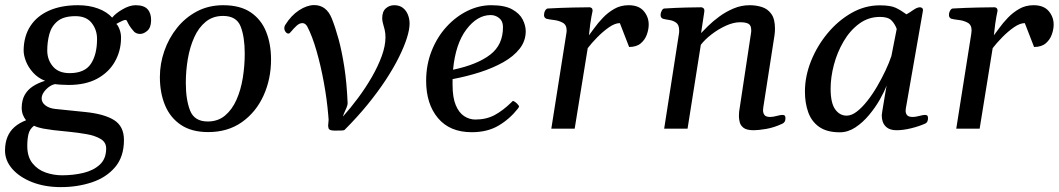

<svg xmlns="http://www.w3.org/2000/svg" viewBox="-23 -516 4248 770"><path d="M221.2 234.4Q156.7 234.4 105.7 214.4Q54.7 194.3 25.6 160.6Q-3.4 127 -2.9 85.9Q-2.4 55.7 7.1 32.7Q16.6 9.8 35.2 -6.6Q53.7 -22.9 81.5 -33.7Q73.7 -43.5 68.8 -55.9Q64 -68.4 64 -84.5Q64.5 -114.7 76.2 -135.5Q87.9 -156.2 108.9 -169.9Q129.9 -183.6 157.7 -191.9Q129.4 -203.1 109.9 -224.6Q90.3 -246.1 80.8 -270.8Q71.3 -295.4 71.8 -315.9Q72.8 -371.6 98.9 -411.6Q125 -451.7 173.6 -473.4Q222.2 -495.1 290 -495.1Q334.5 -495.1 370.1 -481.9Q405.8 -468.8 426.8 -445.3Q440.4 -462.4 468.8 -478.8Q497.1 -495.1 521 -495.1Q554.2 -495.1 568.8 -479Q583.5 -462.9 583 -433.6Q582.5 -405.8 568.1 -392.8Q553.7 -379.9 538.1 -379.9Q530.3 -379.9 522.9 -383.3Q515.6 -386.7 511.2 -393.1Q502 -403.8 496.3 -412.8Q490.7 -421.9 485.8 -432.6Q482.9 -439.5 468 -432.6Q453.1 -425.8 443.4 -419.9Q449.7 -415.5 456.3 -398.4Q462.9 -381.3 462.4 -362.8Q461.9 -311.5 437.7 -268.8Q413.6 -226.1 367.2 -200.7Q320.8 -175.3 252 -175.3Q239.7 -175.3 223.4 -176.3Q207 -177.2 197.3 -178.7Q177.7 -174.3 161.1 -156.7Q144.5 -139.2 144 -122.6Q143.6 -105 159.2 -93.3Q174.8 -81.5 198.7 -79.1L317.9 -66.9Q395.5 -59.1 434.8 -34.2Q474.1 -9.3 474.1 45.4Q474.1 112.8 438.5 154.5Q402.8 196.3 345.2 215.3Q287.6 234.4 221.2 234.4ZM256.3 -222.7Q316.4 -222.7 341.3 -259.8Q366.2 -296.9 366.2 -359.9Q366.2 -396.5 344.7 -423.8Q323.2 -451.2 279.8 -451.2Q232.4 -451.2 208 -431.2Q183.6 -411.1 175 -379.6Q166.5 -348.1 166.5 -313.5Q166.5 -276.4 189.2 -249.5Q211.9 -222.7 256.3 -222.7ZM226.1 187Q271 187 311 177.5Q351.1 168 376.7 144.8Q402.3 121.6 402.8 80.6Q403.3 54.7 380.6 41.3Q357.9 27.8 324.2 22Q290.5 16.1 256.8 12.7L191.4 5.9Q171.4 3.4 150.9 -0.2Q130.4 -3.9 113.3 -11.7Q96.2 1.5 91.3 21.5Q86.4 41.5 86.4 69.3Q86.4 112.8 107.2 138.7Q127.9 164.6 159.9 175.8Q191.9 187 226.1 187Z M618.2 -207Q618.2 -260.3 636 -311.5Q653.8 -362.8 687 -404.3Q720.2 -445.8 767.1 -470.5Q814 -495.1 872.1 -495.1Q940.4 -495.1 982.7 -466.3Q1024.9 -437.5 1044.4 -388.4Q1064 -339.4 1064 -277.3Q1064 -198.7 1033.7 -132.3Q1003.4 -65.9 947 -26.1Q890.6 13.7 812 13.7Q745.6 13.7 702.6 -15.1Q659.7 -43.9 638.9 -93.8Q618.2 -143.6 618.2 -207ZM810.1 -28.8Q851.1 -28.8 879.4 -52.5Q907.7 -76.2 925.3 -115.7Q942.9 -155.3 950.7 -203.6Q958.5 -252 958.5 -301.3Q958.5 -368.2 941.9 -410.2Q925.3 -452.1 871.6 -452.1Q830.6 -452.1 802 -428.7Q773.4 -405.3 755.9 -366.2Q738.3 -327.1 730.2 -279.5Q722.2 -231.9 722.2 -183.6Q722.2 -115.7 739.5 -72.3Q756.8 -28.8 810.1 -28.8Z M1319.8 7.8Q1297.4 7.8 1294.9 -1.2Q1292.5 -10.3 1293 -12.7Q1293.9 -26.9 1294.4 -29.5Q1294.9 -32.2 1294.9 -35.6Q1294.9 -39.1 1293.5 -53.7Q1288.1 -118.7 1275.6 -186.3Q1263.2 -253.9 1246.1 -313Q1229 -372.1 1209 -410.2Q1204.6 -417.5 1199.7 -420.4Q1194.8 -423.3 1189.5 -423.3Q1177.7 -423.3 1165.8 -412.1Q1153.8 -400.9 1146 -391.1Q1138.7 -381.3 1133.8 -381.3Q1127.4 -381.3 1122.3 -388.2Q1117.2 -395 1117.2 -403.3Q1117.2 -410.2 1120.6 -415.5Q1144.5 -454.1 1176.5 -474.9Q1208.5 -495.6 1236.8 -495.6Q1286.1 -495.6 1307.6 -441.9Q1321.8 -406.7 1335 -358.4Q1348.1 -310.1 1357.9 -246.8Q1367.7 -183.6 1371.1 -103Q1371.6 -94.2 1363 -75.9Q1354.5 -57.6 1352.1 -48.3Q1382.8 -82.5 1413.3 -123.5Q1443.8 -164.6 1468.5 -207.5Q1493.2 -250.5 1508.1 -291.5Q1522.9 -332.5 1522.9 -366.2Q1522.9 -382.8 1519.8 -396.2Q1516.6 -409.7 1513.2 -420.9Q1509.8 -432.1 1509.8 -442.4Q1509.8 -469.7 1524.2 -482.4Q1538.6 -495.1 1558.1 -495.1Q1579.1 -495.1 1592.8 -484.4Q1606.4 -473.6 1613 -456.8Q1619.6 -439.9 1619.6 -421.4Q1619.6 -397.9 1608.9 -363.8Q1598.1 -329.6 1577.1 -287.1Q1556.2 -244.6 1524.7 -196.5Q1493.2 -148.4 1451.7 -97.4Q1410.2 -46.4 1358.9 4.9Q1356.9 6.8 1348.9 7.3Q1340.8 7.8 1319.8 7.8Z M2085.4 -390.6Q2085.4 -352.1 2061.3 -321Q2037.1 -290 1995.6 -266.6Q1954.1 -243.2 1901.6 -226.3Q1849.1 -209.5 1792 -198.7Q1792 -193.4 1792 -187.5Q1792 -181.6 1792 -175.8Q1792 -125 1804.7 -94.5Q1817.4 -64 1838.4 -50.3Q1859.4 -36.6 1883.3 -36.6Q1926.8 -36.6 1960 -54.2Q1993.2 -71.8 2027.3 -105Q2029.8 -107.9 2032.2 -110.1Q2034.7 -112.3 2038.1 -109.9Q2043.5 -106.9 2048.1 -102.8Q2052.7 -98.6 2056.2 -93.8Q2057.1 -92.3 2057.9 -91.3Q2058.6 -90.3 2058.6 -89.4Q2058.6 -86.9 2056.6 -84.7Q2054.7 -82.5 2053.7 -80.1Q2021 -38.6 1976.3 -12.2Q1931.6 14.2 1869.1 14.2Q1780.8 14.2 1733.4 -42.5Q1686 -99.1 1686 -191.9Q1686 -256.3 1708 -311.8Q1730 -367.2 1767.3 -408.2Q1804.7 -449.2 1851.3 -472.2Q1897.9 -495.1 1947.3 -495.1Q2001 -495.1 2031 -478.5Q2061 -461.9 2073.2 -437.7Q2085.4 -413.6 2085.4 -390.6ZM1944.8 -455.6Q1891.1 -455.6 1847.4 -397.9Q1803.7 -340.3 1793.9 -236.3Q1891.1 -256.8 1943.1 -296.9Q1995.1 -336.9 1994.1 -409.2Q1993.7 -432.1 1978.5 -443.8Q1963.4 -455.6 1944.8 -455.6Z M2338.9 -374.5Q2347.2 -384.8 2361.1 -404.3Q2375 -423.8 2395 -444.8Q2415 -465.8 2440.7 -480.5Q2466.3 -495.1 2498 -495.1Q2538.6 -495.1 2558.6 -471.7Q2578.6 -448.2 2578.6 -417.5Q2578.6 -398.9 2571.3 -377.9Q2564 -356.9 2546.9 -342.3Q2529.8 -327.6 2500 -327.6L2462.9 -423.3Q2443.4 -423.3 2419.2 -406.5Q2395 -389.6 2372.1 -366.2Q2349.1 -342.8 2334 -322.8L2281.7 0H2188L2248 -379.9Q2249.5 -388.2 2249.5 -394Q2249.5 -416.5 2233.6 -425Q2217.8 -433.6 2198.2 -435.8Q2178.7 -438 2168 -440.9Q2158.7 -445.3 2158.7 -455.6Q2158.7 -465.3 2163.3 -473.4Q2168 -481.4 2173.8 -481.9Q2228 -484.9 2274.4 -485.8Q2320.8 -486.8 2341.3 -486.8Q2345.2 -486.8 2349.4 -483.9Q2353.5 -481 2353.5 -472.2Q2353.5 -472.2 2348.9 -449.2Q2344.2 -426.3 2338.9 -374.5Z M3083 -374 3038.1 -85.4Q3037.1 -77.6 3037.1 -73.7Q3037.1 -62 3043.2 -54.4Q3049.3 -46.9 3065.9 -46.9Q3076.2 -46.9 3091.8 -51Q3107.4 -55.2 3114.7 -55.2Q3119.1 -55.2 3123 -53.2Q3127 -51.3 3127 -40.5Q3127 -25.9 3114.7 -20Q3081.5 -4.4 3049.8 1Q3018.1 6.3 3000 6.3Q2971.7 6.3 2959.2 -3.2Q2946.8 -12.7 2943.6 -25.9Q2940.4 -39.1 2940.4 -49.8Q2940.4 -58.1 2940.9 -63.7Q2941.4 -69.3 2941.4 -69.3L2988.8 -382.8Q2989.7 -386.7 2989.7 -389.6Q2989.7 -392.6 2989.7 -395.5Q2989.7 -414.1 2979 -420.4Q2968.3 -426.8 2945.3 -426.8Q2918.5 -426.8 2887.9 -412.8Q2857.4 -398.9 2830.6 -378.2Q2803.7 -357.4 2787.6 -336.4L2734.4 0H2640.6L2699.7 -379.9Q2700.7 -383.8 2700.7 -387Q2700.7 -390.1 2700.7 -393.6Q2700.7 -416.5 2688.7 -425Q2676.8 -433.6 2661.4 -435.8Q2646 -438 2635.3 -440.9Q2630.4 -443.4 2627.9 -447.3Q2625.5 -451.2 2626.5 -460.4Q2627.4 -466.3 2631.3 -473.9Q2635.3 -481.4 2641.1 -481.9Q2689 -484.9 2729 -485.8Q2769 -486.8 2789.6 -486.8Q2793.5 -486.8 2798.3 -482.9Q2803.2 -479 2801.3 -467.3L2788.6 -383.3Q2798.3 -393.6 2817.1 -412.1Q2835.9 -430.7 2861.8 -449.7Q2887.7 -468.8 2918.7 -481.9Q2949.7 -495.1 2983.4 -495.1Q3009.3 -495.1 3032.5 -487.8Q3055.7 -480.5 3070.3 -460.2Q3085 -439.9 3085 -400.9Q3085 -394.5 3084.5 -387.9Q3084 -381.3 3083 -374Z M3345.2 14.6Q3293.5 14.6 3262.7 -6.8Q3231.9 -28.3 3218.5 -65.4Q3205.1 -102.5 3205.1 -148.4Q3205.1 -210 3229.5 -271Q3253.9 -332 3296.1 -382.8Q3338.4 -433.6 3392.1 -464.1Q3445.8 -494.6 3504.9 -494.6Q3547.9 -494.6 3568.8 -484.9Q3589.8 -475.1 3612.3 -458.5Q3624.5 -465.3 3639.9 -476.1Q3655.3 -486.8 3666.5 -486.8Q3671.4 -486.8 3675.3 -483.6Q3679.2 -480.5 3678.2 -472.2L3609.9 -82Q3608.9 -75.2 3608.9 -71.8Q3608.9 -61 3615 -54Q3621.1 -46.9 3637.7 -46.9Q3647.9 -46.9 3663.6 -51Q3679.2 -55.2 3686.5 -55.2Q3690.9 -55.2 3694.8 -53.2Q3698.7 -51.3 3698.7 -40.5Q3698.7 -34.7 3696 -28.8Q3693.4 -22.9 3686.5 -20Q3662.6 -9.3 3630.9 -1.5Q3599.1 6.3 3571.8 6.3Q3543.9 6.3 3528.6 -9.3Q3513.2 -24.9 3513.2 -53.7Q3513.2 -56.6 3515.4 -70.3Q3517.6 -84 3520.8 -103Q3523.9 -122.1 3527.1 -141.1Q3530.3 -160.2 3532.7 -173.3Q3523.9 -149.4 3505.9 -117.4Q3487.8 -85.4 3462.6 -55.2Q3437.5 -24.9 3407.5 -5.1Q3377.4 14.6 3345.2 14.6ZM3372.6 -52.2Q3392.1 -52.2 3413.1 -68.4Q3434.1 -84.5 3455.1 -111.1Q3476.1 -137.7 3494.6 -169.4Q3513.2 -201.2 3528.1 -232.9Q3543 -264.6 3551.8 -291L3573.2 -399.9Q3565.9 -420.4 3552 -434.3Q3538.1 -448.2 3506.3 -448.2Q3459.5 -448.2 3422.6 -420.9Q3385.7 -393.6 3360.1 -349.9Q3334.5 -306.2 3321.3 -256.1Q3308.1 -206.1 3308.1 -160.2Q3308.1 -103.5 3326.2 -77.9Q3344.2 -52.2 3372.6 -52.2Z M3962.9 -374.5Q3971.2 -384.8 3985.1 -404.3Q3999 -423.8 4019 -444.8Q4039.1 -465.8 4064.7 -480.5Q4090.3 -495.1 4122.1 -495.1Q4162.6 -495.1 4182.6 -471.7Q4202.6 -448.2 4202.6 -417.5Q4202.6 -398.9 4195.3 -377.9Q4188 -356.9 4170.9 -342.3Q4153.8 -327.6 4124 -327.6L4086.9 -423.3Q4067.4 -423.3 4043.2 -406.5Q4019 -389.6 3996.1 -366.2Q3973.1 -342.8 3958 -322.8L3905.8 0H3812L3872.1 -379.9Q3873.5 -388.2 3873.5 -394Q3873.5 -416.5 3857.7 -425Q3841.8 -433.6 3822.3 -435.8Q3802.7 -438 3792 -440.9Q3782.7 -445.3 3782.7 -455.6Q3782.7 -465.3 3787.4 -473.4Q3792 -481.4 3797.9 -481.9Q3852.1 -484.9 3898.4 -485.8Q3944.8 -486.8 3965.3 -486.8Q3969.2 -486.8 3973.4 -483.9Q3977.5 -481 3977.5 -472.2Q3977.5 -472.2 3972.9 -449.2Q3968.3 -426.3 3962.9 -374.5Z"/></svg>

Font: Gelasio
Style: Italic
Weight: 400
Italic angle: -8.5°
Designer: Eben Sorkin
Foundry: Eben Sorkin
Version: Version 1.008